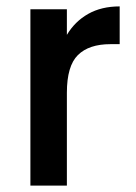

<svg xmlns="http://www.w3.org/2000/svg" viewBox="-20 -580 424 600"><path d="M189 -471Q214 -513 255.5 -536.5Q297 -560 354 -560V-442H325Q258 -442 223.5 -408Q189 -374 189 -290V0H75V-551H189Z"/></svg>

Font: MSTAGE Medium
Style: Regular
Weight: 500
Designer: Ninad Kale (Devanagari), Jonny Pinhorn (Latin)
Foundry: Indian Type Foundry
Version: 4.004